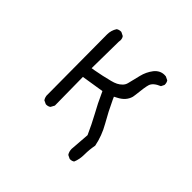

<svg xmlns="http://www.w3.org/2000/svg" viewBox="-134 -551 767 767"><g transform="rotate(45 250.0 -167.5)"><path d="M373 79.6Q382.3 58.1 382.3 30.5Q382.3 2.9 387.7 -24.4Q378.4 -71.8 353.8 -114.5Q329.1 -157.2 307.1 -204.6L302.2 -215.8L313.5 -221.7Q347.7 -238.8 356 -269.5Q357.4 -275.4 357.9 -281.7Q362.8 -329.6 367.7 -345.7Q373.5 -365.2 405.3 -378.4L411.6 -391.1Q412.1 -392.6 412.1 -393.6Q412.1 -404.8 406.7 -412.6L391.6 -419.9Q387.7 -420.4 383.8 -420.4Q358.9 -420.4 341.3 -398.9Q323.7 -376 316.9 -347.7L303.7 -293.9Q300.8 -282.7 292.7 -274.7Q284.7 -266.6 274.2 -261.2Q263.7 -255.9 249.5 -252.4Q210 -242.2 173.8 -235.8L158.7 -233.4L160.6 -384.8Q161.6 -390.1 161.6 -393.6Q161.6 -404.8 155.8 -412.1L141.1 -419.4Q139.6 -419.9 138.7 -419.9Q127 -419.9 119.1 -414.1Q106.9 -395 106.9 -372.6Q106.9 -370.1 106.9 -366.7L108.9 -27.3Q110.4 -17.1 115.7 -9.3L130.4 -2.4Q131.8 -2 132.8 -2Q144.5 -2 151.9 -7.8L160.6 -23.9L158.7 -184.1L253.9 -199.2L258.3 -189.9Q275.4 -151.4 296.4 -113.8Q317.4 -75.2 336.4 -32.7L330.6 44.9Q330.1 47.9 330.1 50.3Q330.1 66.4 337.9 77.6L352.1 84.5Q353.5 85 354.5 85Q365.7 85 373 79.6Z"/></g></svg>

Font: NaikaiFont
Style: ExtraLight
Weight: 200
Version: Version 1.89